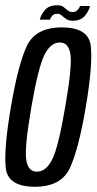

<svg xmlns="http://www.w3.org/2000/svg" viewBox="-20 -708 371 732"><path d="M113 4Q10 4 2 -67.5Q-6 -139 21.5 -299.5Q49 -461.5 82.2 -532.5Q115.5 -603.5 215.5 -603.5Q318.5 -603.5 326.2 -532Q334 -460.5 307 -299.5Q279.5 -138 246.2 -67Q213 4 113 4ZM120.5 -53.5Q155.5 -53.5 179 -100Q202.5 -146.5 228.5 -299.5Q255 -451.5 248.8 -498.8Q242.5 -546 208 -546Q173 -546 149.5 -499Q126 -452 99.5 -299.5Q73.5 -147.5 79.8 -100.5Q86 -53.5 120.5 -53.5ZM257 -629Q241.5 -629 232 -635.8Q222.5 -642.5 215.2 -649Q208 -655.5 198.5 -655.5Q186 -655.5 179 -647.8Q172 -640 171 -633H132Q135 -650 150.5 -669Q166 -688 198.5 -688Q213.5 -688 222 -681.5Q230.5 -675 238 -668.5Q245.5 -662 257 -662Q268 -662 275.5 -669.8Q283 -677.5 284.5 -685H323Q320 -668.5 304.5 -648.8Q289 -629 257 -629Z"/></svg>

Font: Anybody Condensed Regular
Style: Italic
Weight: 400
Width: 3
Italic angle: -10°
Designer: Tyler Finck
Foundry: Etcetera Type Company
Version: Version 1.010; ttfautohint (v1.8.3) -l 8 -r 50 -G 200 -x 14 